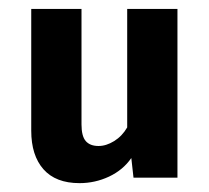

<svg xmlns="http://www.w3.org/2000/svg" viewBox="-20 -397 466 429"><path d="M162.1 -119.1Q162.1 -92.8 171.6 -81.8Q181.2 -70.8 200.2 -70.8Q217.3 -70.8 235.1 -81.8Q252.9 -92.8 264.2 -112.3V-377H376.5V0H278.3L273.4 -43.9Q254.9 -17.1 223.6 -2.4Q192.4 12.2 157.7 12.2Q104.5 12.2 77.1 -18.8Q49.8 -49.8 49.8 -105V-377H162.1Z"/></svg>

Font: Amiri Typewriter
Style: Bold
Weight: 700
Monospace: yes
Designer: Khaled Hosny
Version: Version 1.1